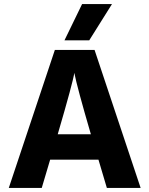

<svg xmlns="http://www.w3.org/2000/svg" viewBox="-20 -918 730 938"><path d="M416 -721H295L381 -898H527ZM184 0H23L248 -674H442L667 0H502L461 -138H225ZM343 -562Q337 -518 262 -262H424Q357 -491 343 -562Z"/></svg>

Font: Hind Mysuru
Style: Bold
Weight: 700
Designer: Manushi Parikh, Hitesh Malaviya
Foundry: Indian Type Foundry
Version: Version 0.703;PS 1.0;hotconv 1.0.86;makeotf.lib2.5.63406